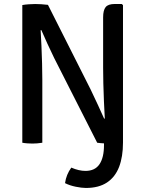

<svg xmlns="http://www.w3.org/2000/svg" viewBox="-20 -707 720 951"><path d="M333.2 123.2Q370.6 139.5 403.4 139.5Q450.4 139.5 472.7 106.5Q495.1 73.5 495.1 11.6V-18H589.2V-1.1Q589.2 69.3 569.9 119.7Q550.5 170.1 509.7 197.1Q468.9 224 405.4 224Q384.9 224 355 217.9Q325.1 211.8 302.1 200.1Q308.1 157.3 333.2 123.2ZM90.5 -681.9Q103.2 -684.5 122.6 -685.8Q142 -687.1 153.8 -687.1Q166.7 -687.1 184.1 -686.1Q201.6 -685.2 217.5 -683L189.5 -558.9L181.3 -557.4Q183.4 -522.6 185.3 -479.8Q187.2 -437 188.4 -393.3Q189.6 -349.6 189.6 -312.3V0Q176.9 2.2 164.3 3.1Q151.7 4.1 140.6 4.1Q129.6 4.1 116.1 3.1Q102.5 2.2 90.5 0ZM248.4 -419.5Q230.3 -456.4 214.4 -491.4Q198.5 -526.5 184.6 -558.4L132.9 -618.7L217.5 -683L428.8 -263.9Q448.1 -224.7 464.9 -187.4Q481.7 -150 495.8 -119.3L536.6 -76.4L461.4 0ZM589.2 -681.7V-1.1Q580.9 0.6 568.9 1.8Q556.8 3 545 3.6Q533.2 4.1 524.9 4.1Q512.5 4.1 494.6 3.1Q476.8 2.2 461.4 0L490.5 -118.8L499.1 -120Q496.7 -160.1 494.8 -205.3Q492.8 -250.5 491.8 -293.9Q490.8 -337.4 490.8 -371.9V-621Q490.8 -656.2 503.2 -671.7Q515.6 -687.2 548.1 -687.2H583.1Z"/></svg>

Font: Signika SC
Style: Regular
Weight: 300
Designer: Anna Giedryś
Foundry: Anna Giedryś
Version: Version 2.000